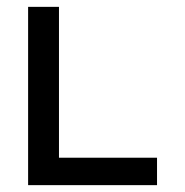

<svg xmlns="http://www.w3.org/2000/svg" viewBox="-20 -540 540 560"><path d="M62 0V-520H152V-80H438V0Z"/></svg>

Font: Iosevka Term Curly Medium
Style: Regular
Weight: 500
Designer: Belleve Invis
Foundry: Belleve Invis
Version: Version 32.3.0